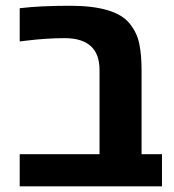

<svg xmlns="http://www.w3.org/2000/svg" viewBox="-20 -660 617 680"><path d="M227.5 -639.6Q386.2 -639.6 437.5 -578.6Q464.8 -545.9 473.1 -505.9Q481.4 -465.8 481.4 -411.6V-113.8H553.7V0H49.8V-113.8H332.5V-412.1Q332.5 -524.9 208.5 -524.9Q145.5 -524.9 73.7 -516.1L49.8 -513.2V-630.9Q121.6 -639.6 227.5 -639.6Z"/></svg>

Font: OpenSansHebrew-Bold
Style: Bold
Weight: 700
Foundry: Ascender Corporation, Yanek Iontef
Version: Version 2.001;PS 002.001;hotconv 1.0.70;makeotf.lib2.5.58329